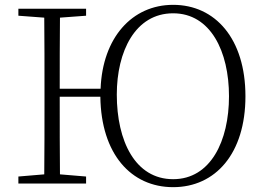

<svg xmlns="http://www.w3.org/2000/svg" viewBox="-20 -759 1096 794"><path d="M696 -18C539 -18 463 -176 463 -368C463 -546 539 -704 696 -704C851 -704 927 -546 927 -361C927 -176 851 -18 696 -18ZM696 15C871 15 995 -124 995 -361C995 -599 870 -739 696 -739C526 -739 404 -603 396 -392H227C227 -492 227 -590 228 -686L336 -694V-723H56V-694L163 -686C164 -588 164 -489 164 -390V-333C164 -234 164 -135 163 -38L56 -29V0H336V-29L228 -38C227 -134 227 -233 227 -359H395C398 -122 522 15 696 15Z"/></svg>

Font: Noto Serif TC ExtraLight
Style: Regular
Weight: 200
Designer: Ryoko NISHIZUKA 西塚涼子 (kana & ideographs); Frank Grießhammer (Latin, Greek & Cyrillic); Wenlong ZHANG 张文龙 (bopomofo); San
Foundry: Adobe
Version: Version 2.001;hotconv 1.1.0;makeotfexe 2.6.0